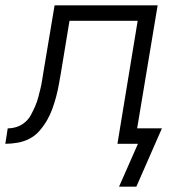

<svg xmlns="http://www.w3.org/2000/svg" viewBox="-53 -540 673 721"><path d="M459 161H394L465 0H388L464 -462H208L176 -268Q172 -245 168 -222.5Q164 -200 158 -177.5Q152 -155 144 -132.5Q136 -110 124 -89Q112 -68 95.5 -49Q79 -30 57.5 -19Q36 -8 12.5 -4Q-11 0 -33 0L-24 -58Q-7 -58 10 -63.5Q27 -69 41 -81Q55 -93 63.5 -109Q72 -125 79 -141Q86 -157 90.5 -174Q95 -191 99 -207.5Q103 -224 105.5 -241Q108 -258 111 -275L152 -520H539L462 -58H555Z"/></svg>

Font: Iosevka Light Extended Oblique
Style: Regular
Weight: 300
Width: 7
Italic angle: -9°
Monospace: yes
Designer: Belleve Invis
Foundry: Belleve Invis
Version: Version 32.5.0; ttfautohint (v1.8.4)